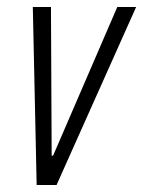

<svg xmlns="http://www.w3.org/2000/svg" viewBox="-20 -530 410 550"><path d="M85 0 74 -510H126L128 -84H132L316 -510H370L142 0Z"/></svg>

Font: Saira ExtraCondensed Light
Style: Italic
Weight: 300
Width: 2
Italic angle: -12°
Designer: Hector Gatti with collaboration of the Omnibus-Type team
Foundry: Omnibus-Type
Version: Version 1.101